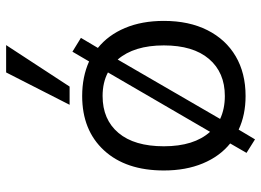

<svg xmlns="http://www.w3.org/2000/svg" viewBox="-130 -662 832 611"><g transform="rotate(-90 285.5 -357.0)"><path d="M48 0ZM147 39 104 12 134 -40Q93 -73 70.5 -127Q48 -181 48 -251Q48 -372 112 -441.5Q176 -511 285 -511Q346 -511 395 -489L426 -542L470 -515L438 -461Q479 -428 501.5 -374.5Q524 -321 524 -251Q524 -171 494.5 -112.5Q465 -54 411.5 -22.5Q358 9 285 9Q225 9 178 -13ZM125 -251Q125 -155 171 -104L360 -429Q328 -446 285 -446Q210 -446 167.5 -395.5Q125 -345 125 -251ZM285 -57Q360 -57 403 -107.5Q446 -158 446 -251Q446 -346 401 -398L212 -72Q244 -57 285 -57ZM257 -551 360 -753H447L315 -551Z"/></g></svg>

Font: Winston
Style: Regular
Weight: 400
Designer: Original fonts by Vernon Adams / Changes by Cristiano Sobral
Foundry: Original fonts by Vernon Adams / Changes by Cristiano Sobral
Version: Version 2.503;July 17, 2020;FontCreator 13.0.0.2655 64-bit